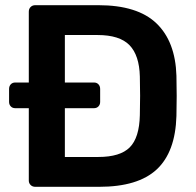

<svg xmlns="http://www.w3.org/2000/svg" viewBox="-20 -720 756 740"><path d="M116 0Q105 0 98 -7Q91 -14 91 -24V-303H39Q28 -303 21.5 -310Q15 -317 15 -327V-377Q15 -388 21.5 -395Q28 -402 39 -402H91V-675Q91 -686 98 -693Q105 -700 116 -700H359Q510 -700 583 -630Q656 -560 660 -428Q661 -384 661 -350Q661 -316 660 -273Q656 -134 584 -67Q512 0 362 0ZM230 -115H359Q443 -115 480 -152Q517 -189 519 -276Q520 -320 520 -351Q520 -382 519 -425Q517 -507 479 -546Q441 -585 356 -585H230V-402H342Q353 -402 359.5 -395Q366 -388 366 -377V-327Q366 -317 359.5 -310Q353 -303 342 -303H230Z"/></svg>

Font: Rubik Medium
Style: Regular
Weight: 500
Designer: Hubert and Fischer
Foundry: Hubert and Fischer
Version: Version 2.300; ttfautohint (v1.8.4.7-5d5b);gftools[0.9.30]